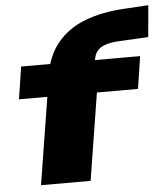

<svg xmlns="http://www.w3.org/2000/svg" viewBox="-52 -764 710 810"><g transform="rotate(-5 303.0 -358.5)"><path d="M89 0 148 -369H28L49 -506H242L156 -430L160 -451Q173 -539 218.5 -594.5Q264 -650 337 -678Q410 -706 506 -711L606 -717L594 -583L479 -577Q443 -576 418.5 -569Q394 -562 381 -549Q368 -536 363 -513L356 -473L324 -506H553L532 -369H358L299 0Z"/></g></svg>

Font: Nunito Sans 7pt Expanded Black
Style: Italic
Weight: 900
Width: 7
Italic angle: -9°
Designer: Vernon Adams
Foundry: Vernon Adams
Version: Version 3.101;gftools[0.9.27]